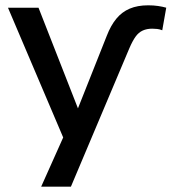

<svg xmlns="http://www.w3.org/2000/svg" viewBox="-20 -523 646 723"><path d="M382 -388Q397 -427 418 -452.5Q439 -478 468.5 -490.5Q498 -503 538 -503Q558 -503 575 -500.5Q592 -498 606 -494L591 -409Q581 -413 571.5 -414Q562 -415 553 -415Q533 -415 517.5 -408Q502 -401 490.5 -385Q479 -369 467 -341L247 180H135L233 -39V30L10 -494H125L279 -101H268Z"/></svg>

Font: Nunito Sans 9pt SemiBold
Style: Regular
Weight: 600
Version: Version 3.101;gftools[0.9.27]